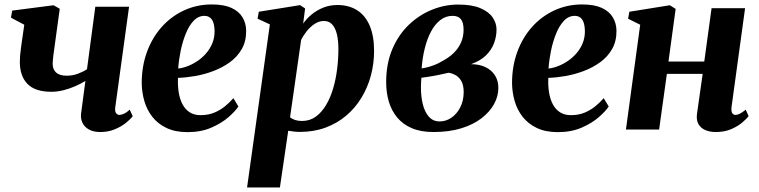

<svg xmlns="http://www.w3.org/2000/svg" viewBox="-20 -568 3328 842"><path d="M242 -529.5 214 -325Q213.5 -320 212.8 -313Q212 -306 211.5 -299.5Q211 -293 211 -287Q211.5 -262.5 226.8 -249.2Q242 -236 273 -236Q298.5 -236 322 -244.8Q345.5 -253.5 361.5 -264.5L398 -538.5H546L485.5 -98Q483 -80 489 -72Q495 -64 503.5 -64Q511.5 -64 523 -69Q534.5 -74 549 -87L562 -58.5Q552 -45 531.8 -28.8Q511.5 -12.5 483 -0.8Q454.5 11 419.5 11Q389.5 11 369.8 -0.2Q350 -11.5 341.5 -29.8Q333 -48 335.5 -69.5L354.5 -213Q335 -201 310 -190Q285 -179 258 -172.2Q231 -165.5 205.5 -165.5Q134 -165.5 100.5 -200Q67 -234.5 67 -296.5Q67 -309.5 68.2 -325Q69.5 -340.5 71.8 -356.5Q74 -372.5 76 -387L86.5 -459.5L28 -490.5L33.5 -521.5L215 -545Z M1025.5 -101Q1012 -80.5 981.8 -54Q951.5 -27.5 906.2 -8Q861 11.5 802.5 11.5Q748.5 11.5 710.2 -6.8Q672 -25 648 -55.8Q624 -86.5 613 -124.8Q602 -163 601.5 -203.5Q601.5 -277.5 624.5 -340.2Q647.5 -403 689.2 -449.8Q731 -496.5 787.2 -522.5Q843.5 -548.5 909 -548.5Q962 -548.5 994.8 -533.5Q1027.5 -518.5 1043.2 -492.5Q1059 -466.5 1059.5 -434Q1060 -387.5 1040.5 -353.2Q1021 -319 988.2 -295.2Q955.5 -271.5 915.8 -256.5Q876 -241.5 835.5 -234.5Q795 -227.5 760.5 -226.5Q759 -191 764 -161.2Q769 -131.5 781 -109.5Q793 -87.5 812.5 -75.2Q832 -63 859.5 -63Q893.5 -63 920.2 -74.2Q947 -85.5 967.8 -102.8Q988.5 -120 1003.5 -137.5ZM877 -498.5Q849.5 -498.5 829 -476.8Q808.5 -455 794.5 -420Q780.5 -385 772.2 -344.8Q764 -304.5 761.5 -267.5Q781 -269.5 803.2 -278Q825.5 -286.5 846.5 -300.8Q867.5 -315 884.5 -334.8Q901.5 -354.5 911.5 -379.2Q921.5 -404 921 -433.5Q920 -468 908.5 -483.2Q897 -498.5 877 -498.5Z M1063.5 254 1163.5 -461 1109.5 -486 1115 -516.5 1296 -545.5 1318 -531 1309.5 -464.5Q1324.5 -486.5 1347.2 -505Q1370 -523.5 1398.2 -534.8Q1426.5 -546 1459.5 -546Q1510 -546 1546 -523.2Q1582 -500.5 1601.2 -455.5Q1620.5 -410.5 1620.5 -344.5Q1620.5 -289 1606.5 -236.8Q1592.5 -184.5 1565.2 -139.5Q1538 -94.5 1498.2 -60.8Q1458.5 -27 1407.2 -8.2Q1356 10.5 1294.5 10.5Q1282.5 10.5 1269.5 9Q1256.5 7.5 1244 5.5L1207.5 254ZM1252 -53.5Q1261.5 -46 1274.2 -41.8Q1287 -37.5 1304.5 -37.5Q1339 -37.5 1365 -56.5Q1391 -75.5 1410 -107.5Q1429 -139.5 1441 -180.2Q1453 -221 1458.5 -265.8Q1464 -310.5 1464 -353.5Q1464 -390 1457.5 -417.5Q1451 -445 1437 -460.5Q1423 -476 1400.5 -476Q1379 -476 1359.5 -463Q1340 -450 1324.8 -430.8Q1309.5 -411.5 1300.5 -392.5Z M1881 11Q1825.5 11 1786.2 -5.8Q1747 -22.5 1722 -52.5Q1697 -82.5 1685.2 -122.2Q1673.5 -162 1673.5 -207.5Q1673.5 -288.5 1700.2 -351.8Q1727 -415 1772.5 -458.8Q1818 -502.5 1874.2 -525.2Q1930.5 -548 1989.5 -548Q2049.5 -548 2086.5 -532.2Q2123.5 -516.5 2140.5 -491.5Q2157.5 -466.5 2157.5 -438.5Q2157.5 -408 2146.5 -378.5Q2135.5 -349 2111 -325Q2086.5 -301 2045.5 -286.5Q2082.5 -286.5 2109.2 -273.5Q2136 -260.5 2150.8 -237.2Q2165.5 -214 2165.5 -182.5Q2165.5 -146 2146.8 -111.8Q2128 -77.5 2091.8 -49.5Q2055.5 -21.5 2002.5 -5.2Q1949.5 11 1881 11ZM1908 -35.5Q1935.5 -35.5 1959.2 -51.5Q1983 -67.5 1998 -96.5Q2013 -125.5 2013.5 -163Q2013.5 -192.5 2004.5 -210Q1995.5 -227.5 1980.5 -236.8Q1965.5 -246 1947.5 -249Q1938 -247 1927 -244.5Q1916 -242 1904.2 -239.5Q1892.5 -237 1880.5 -235Q1868 -233 1855 -230.8Q1842 -228.5 1828 -227Q1827 -217.5 1826.5 -206Q1826 -194.5 1826 -183.5Q1826 -144.5 1834.2 -110.8Q1842.5 -77 1860.8 -56.2Q1879 -35.5 1908 -35.5ZM1829 -268Q1846.5 -270.5 1862.2 -275.2Q1878 -280 1891.8 -285.8Q1905.5 -291.5 1916 -298Q1948 -314.5 1969.5 -335.5Q1991 -356.5 2002 -382.2Q2013 -408 2013 -437Q2013 -468.5 2001.5 -483.5Q1990 -498.5 1964.5 -498.5Q1935 -498.5 1911.2 -480.2Q1887.5 -462 1870.5 -430.2Q1853.5 -398.5 1843 -356.8Q1832.5 -315 1829 -268Z M2649.5 -101Q2636 -80.5 2605.8 -54Q2575.5 -27.5 2530.2 -8Q2485 11.5 2426.5 11.5Q2372.5 11.5 2334.2 -6.8Q2296 -25 2272 -55.8Q2248 -86.5 2237 -124.8Q2226 -163 2225.5 -203.5Q2225.5 -277.5 2248.5 -340.2Q2271.5 -403 2313.2 -449.8Q2355 -496.5 2411.2 -522.5Q2467.5 -548.5 2533 -548.5Q2586 -548.5 2618.8 -533.5Q2651.5 -518.5 2667.2 -492.5Q2683 -466.5 2683.5 -434Q2684 -387.5 2664.5 -353.2Q2645 -319 2612.2 -295.2Q2579.5 -271.5 2539.8 -256.5Q2500 -241.5 2459.5 -234.5Q2419 -227.5 2384.5 -226.5Q2383 -191 2388 -161.2Q2393 -131.5 2405 -109.5Q2417 -87.5 2436.5 -75.2Q2456 -63 2483.5 -63Q2517.5 -63 2544.2 -74.2Q2571 -85.5 2591.8 -102.8Q2612.5 -120 2627.5 -137.5ZM2501 -498.5Q2473.5 -498.5 2453 -476.8Q2432.5 -455 2418.5 -420Q2404.5 -385 2396.2 -344.8Q2388 -304.5 2385.5 -267.5Q2405 -269.5 2427.2 -278Q2449.5 -286.5 2470.5 -300.8Q2491.5 -315 2508.5 -334.8Q2525.5 -354.5 2535.5 -379.2Q2545.5 -404 2545 -433.5Q2544 -468 2532.5 -483.2Q2521 -498.5 2501 -498.5Z M3188 -98Q3186 -79 3191.5 -71.5Q3197 -64 3205 -64Q3214 -64 3224 -69Q3234 -74 3250.5 -87L3263 -58.5Q3255 -48 3236 -31.5Q3217 -15 3187.5 -2Q3158 11 3118.5 11Q3094 11 3074 2.8Q3054 -5.5 3043.5 -23Q3033 -40.5 3036.5 -68L3061.5 -244H2904.5L2870.5 0H2725L2787.5 -459.5L2734.5 -486L2740 -516.5L2917.5 -545L2943 -529L2911.5 -298H3068.5L3100.5 -532H3247.5Z"/></svg>

Font: Merriweather 72pt ExtraBold
Style: Italic
Weight: 800
Italic angle: -7.8°
Version: Version 2.101